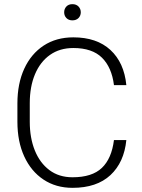

<svg xmlns="http://www.w3.org/2000/svg" viewBox="-20 -902 689 932"><path d="M533.2 -222.2H593.3Q582.5 -113.8 516.1 -52Q449.7 9.8 332 9.8Q251.5 9.8 191.2 -30.3Q130.9 -70.3 97.7 -142.6Q64.5 -214.8 64.5 -311V-399.9Q64.5 -496.1 97.7 -568.4Q130.9 -640.6 191.9 -680.7Q252.9 -720.7 335.9 -720.7Q449.7 -720.7 516.1 -659.4Q582.5 -598.1 593.3 -488.8H533.2Q522.5 -574.7 475.1 -621.8Q427.7 -668.9 335.9 -668.9Q270 -668.9 222.7 -635.5Q175.3 -602.1 149.9 -541.7Q124.5 -481.4 124.5 -400.9V-311Q124.5 -232.9 148.9 -172.1Q173.3 -111.3 219.7 -76.4Q266.1 -41.5 332 -41.5Q426.8 -41.5 474.4 -86.9Q522 -132.3 533.2 -222.2ZM291.5 -842.3Q291.5 -858.9 302.2 -870.4Q313 -881.8 331.5 -881.8Q350.1 -881.8 361.1 -870.4Q372.1 -858.9 372.1 -842.3Q372.1 -825.7 361.1 -814.5Q350.1 -803.2 331.5 -803.2Q313 -803.2 302.2 -814.5Q291.5 -825.7 291.5 -842.3Z"/></svg>

Font: Vazirmatn UI FD ExtraLight
Style: Regular
Weight: 200
Designer: Saber Rastikerdar
Foundry: Saber Rastikerdar
Version: Version 33.003